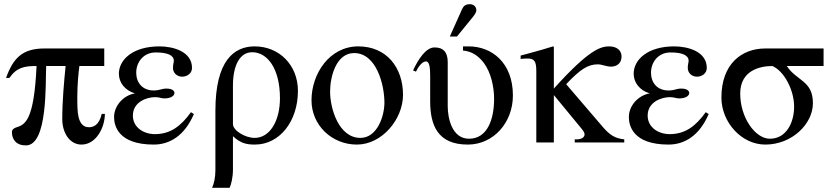

<svg xmlns="http://www.w3.org/2000/svg" viewBox="-20 -682 3992 919"><path d="M467 -137C454 -82 427 -73 405 -73C375 -73 362 -97 356 -122C350 -147 350 -184 350 -218C350 -278 356 -338 360 -366H479V-450H193C87 -450 43 -404 9 -309H25C60 -360 98 -366 155 -366C143 -107 101 -86 60 -73C46 -69 37 -61 37 -50C37 -15 57 14 104 14C210 14 197 -288 201 -366H294C287 -296 278 -199 278 -112C278 -47 313 10 370 10C441 10 482 -73 482 -137Z M894 -145C845 -77 795 -40 721 -40C669 -40 616 -71 616 -129C616 -192 679 -217 723 -217C744 -217 750 -211 767 -211C799 -211 815 -224 815 -237C815 -248 803 -258 777 -258C752 -258 746 -249 716 -249C660 -249 632 -288 632 -334C632 -386 668 -431 725 -431C781 -431 812 -418 812 -391C812 -381 808 -376 808 -357C808 -332 828 -315 852 -315C874 -315 899 -329 899 -357C899 -435 810 -460 743 -460C617 -460 549 -397 549 -329C549 -287 578 -249 626 -235C571 -226 526 -176 526 -122C526 -83 543 10 716 10C791 10 863 -31 908 -136Z M1095 -273C1095 -369 1128 -432 1187 -432C1261 -432 1320 -352 1320 -212C1320 -102 1271 -22 1199 -22C1152 -22 1095 -58 1095 -88ZM1011 132C1011 166 1005 196 995 217H1079C1086 203 1095 167 1095 131V-30C1131 3 1158 10 1200 10C1319 10 1406 -102 1406 -247C1406 -371 1316 -460 1199 -460C1100 -460 1011 -392 1011 -152Z M1820 -191C1820 -125 1785 -22 1705 -22C1602 -22 1560 -161 1560 -244C1560 -313 1588 -428 1675 -428C1782 -428 1820 -276 1820 -191ZM1909 -228C1909 -358 1831 -460 1695 -460C1557 -460 1471 -329 1471 -202C1471 -82 1569 10 1688 10C1809 10 1909 -112 1909 -228Z M2196 -460V-440C2235 -437 2267 -418 2295 -382C2330 -336 2345 -266 2345 -209C2345 -109 2312 -18 2225 -18C2143 -18 2123 -117 2123 -174V-385C2123 -432 2102 -455 2060 -455C2018 -455 1982 -398 1957 -345L1971 -339C1980 -358 1999 -388 2019 -388C2036 -388 2039 -356 2039 -318V-198C2039 -85 2073 10 2219 10C2342 10 2435 -95 2435 -225C2435 -382 2334 -460 2223 -460ZM2133 -507H2167L2233 -588C2249 -607 2260 -621 2260 -633C2260 -653 2243 -662 2230 -662C2209 -662 2199 -654 2192 -639Z M2968 0V-15C2923 -20 2899 -35 2863 -77L2690 -279C2757 -350 2794 -374 2841 -374C2862 -374 2882 -363 2905 -363C2926 -363 2955 -374 2955 -412C2955 -439 2934 -460 2896 -460C2856 -460 2800 -446 2631 -258V-458L2627 -460C2588 -448 2562 -440 2502 -424L2472 -416V-400C2485 -401 2494 -402 2504 -402C2538 -402 2547 -389 2547 -341V0H2631V-227L2762 -68C2772 -56 2778 -47 2778 -39C2778 -25 2764 -15 2740 -15H2731V0Z M3358 -145C3309 -77 3259 -40 3185 -40C3133 -40 3080 -71 3080 -129C3080 -192 3143 -217 3187 -217C3208 -217 3214 -211 3231 -211C3263 -211 3279 -224 3279 -237C3279 -248 3267 -258 3241 -258C3216 -258 3210 -249 3180 -249C3124 -249 3096 -288 3096 -334C3096 -386 3132 -431 3189 -431C3245 -431 3276 -418 3276 -391C3276 -381 3272 -376 3272 -357C3272 -332 3292 -315 3316 -315C3338 -315 3363 -329 3363 -357C3363 -435 3274 -460 3207 -460C3081 -460 3013 -397 3013 -329C3013 -287 3042 -249 3090 -235C3035 -226 2990 -176 2990 -122C2990 -83 3007 10 3180 10C3255 10 3327 -31 3372 -136Z M3781 -171C3781 -96 3744 -18 3665 -18C3595 -18 3523 -119 3523 -234C3523 -346 3619 -366 3677 -366C3733 -342 3781 -252 3781 -171ZM3922 -366V-450H3643C3531 -450 3433 -377 3433 -215C3433 -97 3529 10 3643 10C3771 10 3871 -89 3871 -188C3871 -297 3793 -294 3746 -366Z"/></svg>

Font: XITS Math
Style: Regular
Weight: 400
Designer: MicroPress Inc., with final additions and corrections provided by Coen Hoffman, Elsevier (retired)
Version: Version 1.302